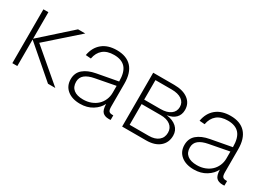

<svg xmlns="http://www.w3.org/2000/svg" viewBox="-18 -1084 2242 1637"><g transform="rotate(30 1103.0 -265.0)"><path d="M434 0 132 -261V0H83V-530H132V-269L424 -530H495L195 -265L506 0Z M755 12Q676 12 629 -26.5Q582 -65 582 -131Q582 -194 625.5 -231Q669 -268 745 -282L950 -320Q950 -412 913 -453.5Q876 -495 801 -495Q733 -495 693.5 -462.5Q654 -430 643 -369L591 -373Q605 -453 659 -497.5Q713 -542 801 -542Q897 -542 947.5 -487.5Q998 -433 998 -326V-102Q998 -67 1008 -56Q1018 -45 1040 -45H1051V0Q1046 1 1041 1Q1036 1 1031 1Q993 1 972 -19.5Q951 -40 949 -99Q927 -52 875.5 -20Q824 12 755 12ZM759 -33Q801 -33 836.5 -46.5Q872 -60 897 -83.5Q922 -107 936 -139.5Q950 -172 950 -209V-277L756 -240Q696 -229 664.5 -203.5Q633 -178 633 -135Q633 -85 665.5 -59Q698 -33 759 -33Z M1164 0V-530H1371Q1458 -530 1508 -492.5Q1558 -455 1558 -390Q1558 -342 1528.5 -312Q1499 -282 1445 -274Q1508 -266 1544 -233.5Q1580 -201 1580 -150Q1580 -81 1532 -40.5Q1484 0 1400 0ZM1212 -45H1400Q1460 -45 1494.5 -73Q1529 -101 1529 -150Q1529 -196 1494.5 -222.5Q1460 -249 1400 -249H1212ZM1212 -293H1372Q1435 -293 1471 -319Q1507 -345 1507 -390Q1507 -435 1471 -460Q1435 -485 1372 -485H1212Z M1875 12Q1796 12 1749 -26.5Q1702 -65 1702 -131Q1702 -194 1745.5 -231Q1789 -268 1865 -282L2070 -320Q2070 -412 2033 -453.5Q1996 -495 1921 -495Q1853 -495 1813.5 -462.5Q1774 -430 1763 -369L1711 -373Q1725 -453 1779 -497.5Q1833 -542 1921 -542Q2017 -542 2067.5 -487.5Q2118 -433 2118 -326V-102Q2118 -67 2128 -56Q2138 -45 2160 -45H2171V0Q2166 1 2161 1Q2156 1 2151 1Q2113 1 2092 -19.5Q2071 -40 2069 -99Q2047 -52 1995.5 -20Q1944 12 1875 12ZM1879 -33Q1921 -33 1956.5 -46.5Q1992 -60 2017 -83.5Q2042 -107 2056 -139.5Q2070 -172 2070 -209V-277L1876 -240Q1816 -229 1784.5 -203.5Q1753 -178 1753 -135Q1753 -85 1785.5 -59Q1818 -33 1879 -33Z"/></g></svg>

Font: Geist ExtLt
Style: Regular
Weight: 400
Designer: Basement.studio, Andrés Briganti, Mateo Zaragoza
Foundry: Basement.studio, Vercel, Andrés Briganti, Guido Ferreyra, Mateo Zaragoza
Version: Version 1.401